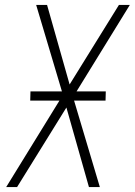

<svg xmlns="http://www.w3.org/2000/svg" viewBox="-20 -755 544 775"><path d="M5 0 220 -349H102L103 -386H230L126 -735H170L261 -414L460 -735H504L289 -386H407L406 -349H279L383 0H339L248 -321L49 0Z"/></svg>

Font: Iosevka SS18 Extralight
Style: Italic
Weight: 200
Italic angle: -9°
Monospace: yes
Designer: Belleve Invis
Foundry: Belleve Invis
Version: Version 25.1.1; ttfautohint (v1.8.4)